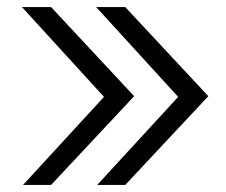

<svg xmlns="http://www.w3.org/2000/svg" viewBox="-20 -521 638 541"><path d="M333 -501H251L482 -248L254 0H333L567 -250ZM124 -501H42L273 -248L45 0H124L358 -250Z"/></svg>

Font: Red Hat Display
Style: Regular
Weight: 400
Designer: Pentagram, MCKL
Foundry: Pentagram, MCKL
Version: Version 1.023